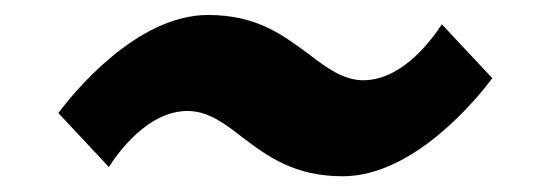

<svg xmlns="http://www.w3.org/2000/svg" viewBox="-20 -540 717 250"><path d="M555.3 -508.4C542.7 -489 504.1 -435.5 452.8 -435.5C427.7 -435.5 405 -451.8 384.5 -467.7C349 -493.8 315.5 -520.5 250.8 -520.5C157.7 -520.5 75 -418.4 56 -392.8L121.7 -322.6C134.3 -342 172.9 -395.5 224.2 -395.5C251.5 -395.5 273.8 -378.2 294.3 -362.2C329.5 -335.3 364.4 -310.5 426.2 -310.5C519.3 -310.5 602 -412.6 621 -438.2Z"/></svg>

Font: Hussar Nova
Style: RgIta
Weight: 700
Foundry: Cannot Into Space Fonts
Version: Version 0.99